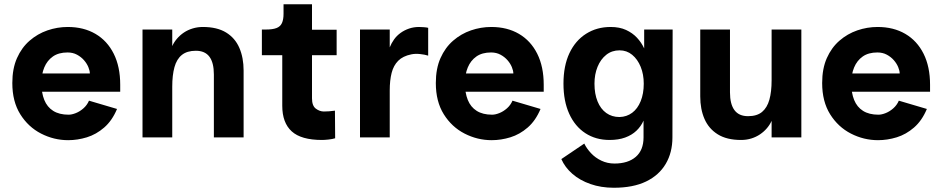

<svg xmlns="http://www.w3.org/2000/svg" viewBox="-20 -647 4444 904"><path d="M301 13Q234 13 173.5 -18Q113 -49 75.5 -109Q38 -169 38 -256Q38 -324 60 -373.5Q82 -423 119.5 -455.5Q157 -488 203.5 -504Q250 -520 299 -520Q374 -520 429.5 -487.5Q485 -455 515.5 -394Q546 -333 546 -248V-215H143L142 -301H403Q403 -314 396 -331Q389 -348 375.5 -363.5Q362 -379 342.5 -389.5Q323 -400 298 -400Q256 -400 229 -381Q202 -362 188.5 -329.5Q175 -297 175 -256Q175 -210 188.5 -176.5Q202 -143 230.5 -125Q259 -107 303 -107Q318 -107 337 -114.5Q356 -122 373 -137Q390 -152 399 -173L531 -134Q508 -79 470.5 -46.5Q433 -14 389 -0.5Q345 13 301 13Z M651 0V-508H791V-430Q799 -448 813 -464.5Q827 -481 845.5 -493.5Q864 -506 887 -513Q910 -520 935 -520Q1002 -520 1044.5 -494Q1087 -468 1107 -421.5Q1127 -375 1127 -315V0H987V-296Q987 -352 966 -380Q945 -408 902 -408Q861 -408 836.5 -388.5Q812 -369 801.5 -331Q791 -293 791 -239V0Z M1496 12Q1398 12 1353.5 -28.5Q1309 -69 1309 -149V-387H1213V-508H1232Q1264 -508 1282 -515Q1300 -522 1307.5 -538.5Q1315 -555 1315 -582V-627H1449V-507H1565V-387H1449V-184Q1449 -149 1467 -135.5Q1485 -122 1505 -122Q1515 -122 1530 -123Q1545 -124 1557 -126L1558 4Q1545 8 1526.5 10Q1508 12 1496 12Z M1675 0V-508H1815V-424Q1823 -444 1835.5 -461.5Q1848 -479 1866 -492Q1884 -505 1906 -512.5Q1928 -520 1953 -520Q1961 -520 1975 -519Q1989 -518 1996 -516V-385Q1981 -390 1958 -392.5Q1935 -395 1916.3 -391Q1877 -383 1855 -361Q1833 -339 1824 -304Q1815 -269 1815 -221V0Z M2295 13Q2228 13 2167.5 -18Q2107 -49 2069.5 -109Q2032 -169 2032 -256Q2032 -324 2054 -373.5Q2076 -423 2113.5 -455.5Q2151 -488 2197.5 -504Q2244 -520 2293 -520Q2368 -520 2423.5 -487.5Q2479 -455 2509.5 -394Q2540 -333 2540 -248V-215H2137L2136 -301H2397Q2397 -314 2390 -331Q2383 -348 2369.5 -363.5Q2356 -379 2336.5 -389.5Q2317 -400 2292 -400Q2250 -400 2223 -381Q2196 -362 2182.5 -329.5Q2169 -297 2169 -256Q2169 -210 2182.5 -176.5Q2196 -143 2224.5 -125Q2253 -107 2297 -107Q2312 -107 2331 -114.5Q2350 -122 2367 -137Q2384 -152 2393 -173L2525 -134Q2502 -79 2464.5 -46.5Q2427 -14 2383 -0.5Q2339 13 2295 13Z M3010 0V-79Q2998 -52 2976.5 -31.5Q2955 -11 2923.5 0.5Q2892 12 2850 12Q2785 12 2736 -20Q2687 -52 2660 -111.5Q2633 -171 2633 -253Q2633 -337 2661 -396.5Q2689 -456 2739.5 -488Q2790 -520 2855 -520Q2897 -520 2927.5 -506Q2958 -492 2979 -469.5Q3000 -447 3013 -419V-508H3147L3146 0Q3146 71 3114.5 124.5Q3083 178 3022 207.5Q2961 237 2870 237Q2810 237 2760 219.5Q2710 202 2675 171.5Q2640 141 2623 102L2731 29Q2742 52 2762.5 74Q2783 96 2811.5 109.5Q2840 123 2873 123Q2937 123 2973.5 91.5Q3010 60 3010 0ZM2897 -96Q2931 -97 2956.5 -116Q2982 -135 2996.5 -170.5Q3011 -206 3011 -253Q3011 -297 2996.5 -332.5Q2982 -368 2956.5 -389Q2931 -410 2897 -410Q2861 -410 2834.5 -389Q2808 -368 2793.5 -332.5Q2779 -297 2779 -253Q2779 -205 2793.5 -169.5Q2808 -134 2834.5 -115Q2861 -96 2897 -96Z M3753 -508V0H3613V-78Q3605 -60 3591 -43.5Q3577 -27 3558.5 -14.5Q3540 -2 3517.5 5Q3495 12 3469 12Q3402 12 3359.5 -14.5Q3317 -41 3297 -87Q3277 -133 3277 -193V-508H3417V-212Q3417 -157 3438 -128.5Q3459 -100 3502 -100Q3544 -100 3568 -120Q3592 -140 3602.5 -177.5Q3613 -215 3613 -269V-508Z M4114 13Q4047 13 3986.5 -18Q3926 -49 3888.5 -109Q3851 -169 3851 -256Q3851 -324 3873 -373.5Q3895 -423 3932.5 -455.5Q3970 -488 4016.5 -504Q4063 -520 4112 -520Q4187 -520 4242.5 -487.5Q4298 -455 4328.5 -394Q4359 -333 4359 -248V-215H3956L3955 -301H4216Q4216 -314 4209 -331Q4202 -348 4188.5 -363.5Q4175 -379 4155.5 -389.5Q4136 -400 4111 -400Q4069 -400 4042 -381Q4015 -362 4001.5 -329.5Q3988 -297 3988 -256Q3988 -210 4001.5 -176.5Q4015 -143 4043.5 -125Q4072 -107 4116 -107Q4131 -107 4150 -114.5Q4169 -122 4186 -137Q4203 -152 4212 -173L4344 -134Q4321 -79 4283.5 -46.5Q4246 -14 4202 -0.5Q4158 13 4114 13Z"/></svg>

Font: Inclusive Sans
Style: Regular
Weight: 400
Designer: Olivia King
Foundry: Olivia King
Version: Version 2.004